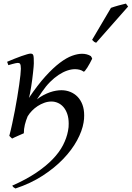

<svg xmlns="http://www.w3.org/2000/svg" viewBox="-20 -758 739 1078"><path d="M520 -518.1Q512.7 -520.5 508.5 -523.4Q504.4 -526.4 497.1 -534.2L603 -713.9Q610.8 -716.8 621.6 -720.2Q632.3 -723.6 643.8 -726.8Q655.3 -730 666.7 -732.7Q678.2 -735.4 687 -737.8L699.2 -721.2ZM48.8 284.2Q126.5 250 182.4 212.4Q238.3 174.8 275.9 135.7Q313.5 96.7 334 56.6Q354.5 16.6 361.8 -22.5Q364.3 -33.7 365 -43.9Q365.7 -54.2 365.7 -64Q365.7 -94.7 357.7 -118.2Q349.6 -141.6 336.2 -157Q322.8 -172.4 305.2 -180.2Q287.6 -188 269 -188Q248.5 -188 228.8 -180.9Q209 -173.8 191.4 -162.4Q173.8 -150.9 159.4 -136Q145 -121.1 135.3 -105Q125.5 -81.5 119.6 -57.9Q113.8 -34.2 113.8 -9.8Q106.9 -6.8 98.1 -2.9Q89.4 1 80.3 4.9Q71.3 8.8 62.5 12.9Q53.7 17.1 47.9 20L32.2 4.9Q40.5 -25.9 48.3 -62.5Q56.2 -99.1 63.5 -137.2Q70.8 -175.3 76.9 -212.4Q83 -249.5 87.6 -281.2Q92.3 -313 94.7 -336.9Q97.2 -360.8 97.2 -372.1Q97.2 -383.3 95.9 -389.9Q94.7 -396.5 92.5 -399.7Q90.3 -402.8 86.9 -403.8Q83.5 -404.8 79.1 -404.8Q74.7 -404.8 66.2 -402.8Q57.6 -400.9 48.8 -398.4Q38.6 -395.5 26.9 -392.1L20 -411.1Q40.5 -419.9 61.3 -428.2Q82 -436.5 100.1 -442.9Q118.2 -449.2 131.6 -453.1Q145 -457 150.9 -457Q157.7 -457 161.6 -454.8Q165.5 -452.6 167.2 -446.8Q168.9 -440.9 169.4 -430.2Q169.9 -419.4 169.9 -401.9Q169.9 -396 168.7 -382.1Q167.5 -368.2 165.5 -350.1Q163.6 -332 160.9 -311.3Q158.2 -290.5 155 -271Q151.9 -251.5 148.7 -234.9Q145.5 -218.3 142.1 -208Q191.9 -281.7 235.4 -329.6Q278.8 -377.4 316.2 -405.5Q353.5 -433.6 384.5 -444.8Q415.5 -456.1 440.9 -456.1Q454.1 -456.1 466.8 -452.9Q479.5 -449.7 490.2 -442.9Q493.7 -438.5 494.9 -435.1Q496.1 -431.6 497.6 -428.7Q491.7 -416.5 484.4 -402.8Q477.1 -389.2 470 -378.2Q462.9 -367.2 457.3 -360.6Q451.7 -354 449.2 -356Q439.5 -363.3 426.8 -366.5Q414.1 -369.6 400.9 -369.6Q380.4 -369.6 356.9 -361.6Q333.5 -353.5 309.3 -337.6Q285.2 -321.8 261.2 -297.9Q237.3 -273.9 215.8 -242.2L187.5 -200.2Q205.6 -214.4 224.4 -224.1Q243.2 -233.9 260.7 -240Q278.3 -246.1 294.7 -248.8Q311 -251.5 324.7 -251.5Q351.6 -251.5 375 -241.9Q398.4 -232.4 415.8 -214.4Q433.1 -196.3 442.9 -170.2Q452.6 -144 452.6 -110.4Q452.6 -100.6 451.9 -90.6Q451.2 -80.6 449.2 -69.8Q441.4 -22.9 412.6 30.3Q383.8 83.5 335.4 134Q287.1 184.6 219.7 228.3Q152.3 272 66.9 300.3Q61.5 297.9 56.9 294.2Q52.2 290.5 48.8 284.2Z"/></svg>

Font: Gentium Plus
Style: Italic
Weight: 400
Italic angle: -8°
Designer: J. Victor Gaultney, Annie Olsen, Iska Routamaa
Foundry: SIL International
Version: Version 1.510